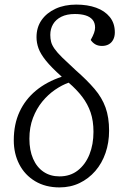

<svg xmlns="http://www.w3.org/2000/svg" viewBox="-20 -802 553 836"><path d="M239 14Q178 14 133 -13Q88 -40 64 -86.5Q40 -133 40 -191Q40 -261 65 -315Q90 -369 136.5 -407.5Q183 -446 249 -468Q203 -509 179.5 -538.5Q156 -568 147.5 -592Q139 -616 139 -640Q139 -683 161 -714.5Q183 -746 222 -764Q261 -782 312 -782Q361 -782 398.5 -768.5Q436 -755 458 -728Q480 -701 480 -661Q480 -643 473 -629.5Q466 -616 453.5 -609Q441 -602 424 -602Q407 -602 395 -609Q383 -616 375 -628Q385 -646 389.5 -658.5Q394 -671 394 -682Q394 -703 383 -716Q372 -729 352.5 -735Q333 -741 306 -741Q271 -741 247 -729Q223 -717 211 -696.5Q199 -676 199 -650Q199 -634 202.5 -620Q206 -606 217.5 -589.5Q229 -573 251.5 -551Q274 -529 310 -496Q359 -453 391.5 -415Q424 -377 439.5 -334Q455 -291 455 -233Q455 -181 439.5 -136Q424 -91 395 -57.5Q366 -24 326.5 -5Q287 14 239 14ZM239 -34Q286 -34 319 -60Q352 -86 369.5 -129.5Q387 -173 387 -228Q387 -276 374.5 -312.5Q362 -349 338 -380.5Q314 -412 279 -442Q250 -432 219.5 -411Q189 -390 164 -359.5Q139 -329 123.5 -288.5Q108 -248 108 -198Q108 -148 124 -111Q140 -74 169.5 -54Q199 -34 239 -34Z"/></svg>

Font: Literata Light
Style: Italic
Weight: 300
Italic angle: -2°
Designer: Latin by Veronika Burian and Jose Scaglione. Greek by Irene Vlachou. Cyrillic by Vera Evstafieva
Foundry: TypeTogether
Version: Version 3.103;gftools[0.9.29]